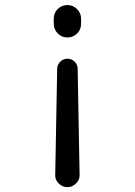

<svg xmlns="http://www.w3.org/2000/svg" viewBox="-20 -530 540 769"><path d="M195.3 -434.6V-455.1Q195.3 -478.5 211.4 -494.1Q227.5 -509.8 250 -509.8Q272.5 -509.8 288.6 -493.7Q304.7 -477.5 304.7 -455.1V-434.6Q304.7 -411.1 288.6 -395.5Q272.5 -379.9 250 -379.9Q227.5 -379.9 211.4 -396Q195.3 -412.1 195.3 -434.6ZM291 -254.9 298.8 169.9Q299.8 189.5 284.7 204.6Q269.5 219.7 250 219.7Q230.5 219.7 215.3 205.1Q200.2 190.4 201.2 169.9L209 -254.9Q209 -270.5 221.2 -282.7Q233.4 -294.9 250 -294.9Q266.6 -294.9 278.8 -283.2Q291 -271.5 291 -254.9Z"/></svg>

Font: Rounded Mgen+ 2m regular
Style: Regular
Weight: 400
Designer: [Source Han Sans]
Ryoko NISHIZUKA  (kana & ideographs); Paul D. Hunt (Latin, Greek & Cyrillic); Wenlong ZHANG  (bopomofo
Version: Version 1.059.20150602